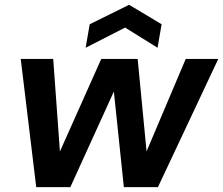

<svg xmlns="http://www.w3.org/2000/svg" viewBox="-20 -768 916 788"><path d="M128.7 0 65.1 -526H198.4L225.9 -146.3L395.5 -526H545L581.5 -146.7L742.2 -526H875.8L628.2 0H488.3L447.3 -392.3L268.7 0ZM331.5 -572 348.2 -668.5 509.8 -748.3 643.3 -668.5 626.6 -572 493.5 -654.8Z"/></svg>

Font: DM Sans 9pt
Style: Italic
Weight: 400
Italic angle: -10°
Designer: Colophon Foundry, Jonny Pinhorn
Foundry: Colophon Foundry
Version: Version 4.004